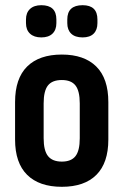

<svg xmlns="http://www.w3.org/2000/svg" viewBox="-20 -711 476 739"><path d="M218 8Q131 8 84.5 -38Q38 -84 38 -174V-318Q38 -409 84.5 -455Q131 -501 218 -501Q304 -501 350.5 -455Q397 -409 397 -318V-174Q397 -84 351 -38Q305 8 218 8ZM218 -89Q254 -89 270.5 -110Q287 -131 287 -179V-313Q287 -361 270.5 -382Q254 -403 218 -403Q181 -403 164.5 -382Q148 -361 148 -313V-179Q148 -131 165 -110Q182 -89 218 -89ZM139 -567Q111 -567 95.5 -581.5Q80 -596 80 -622V-636Q80 -662 95.5 -676.5Q111 -691 139 -691Q197 -691 197 -636V-622Q197 -596 182 -581.5Q167 -567 139 -567ZM298 -567Q269 -567 254 -581.5Q239 -596 239 -622V-636Q239 -691 298 -691Q355 -691 355 -636V-622Q355 -596 340.5 -581.5Q326 -567 298 -567Z"/></svg>

Font: Sofia Sans Condensed
Style: Bold
Weight: 700
Designer: Botio Nikoltchev, Ani Petrova
Foundry: lettersoup
Version: Version 4.101; ttfautohint (v1.8.4.7-5d5b)